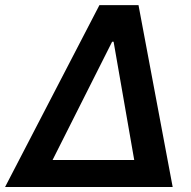

<svg xmlns="http://www.w3.org/2000/svg" viewBox="-53 -748 764 768"><path d="M-32.7 0 344.7 -727.5H501L637.7 0ZM157.2 -107.9H483.9L401.4 -581.1H395.5Z"/></svg>

Font: Inter 28pt SemiBold
Style: Italic
Weight: 600
Italic angle: -9.3988°
Designer: Rasmus Andersson
Foundry: rsms
Version: Version 4.001;git-66647c0bb